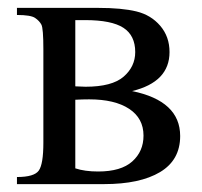

<svg xmlns="http://www.w3.org/2000/svg" viewBox="-20 -467 512 487"><path d="M315 -236Q437 -211 437 -122Q437 -61 386 -30.5Q335 0 244 0H23V-18Q67 -18 78.5 -34.5Q90 -51 90 -105V-342Q90 -395 85 -404.5Q80 -414 69 -421.5Q58 -429 23 -429V-447H229Q289 -447 326 -438Q363 -429 386.5 -401.5Q410 -374 410 -335Q410 -259 315 -236ZM171 -248Q192 -247 197 -247Q264 -247 293.5 -272.5Q323 -298 323 -335Q323 -377 293 -396.5Q263 -416 196 -416H171ZM171 -40Q195 -32 229 -32Q287 -32 315.5 -57.5Q344 -83 344 -123Q344 -167 307.5 -191Q271 -215 206 -215Q189 -215 171 -214Z"/></svg>

Font: New Athena Unicode
Style: Regular
Weight: 400
Designer: J. Rusten 1997; rev. by R. Hancock 2001, 2002, rev. by D. Mastronarde 2002-2021
Foundry: GreekKeys New Athena Unicode
Version: Version 5.008